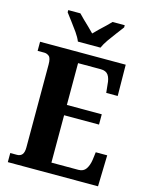

<svg xmlns="http://www.w3.org/2000/svg" viewBox="-135 -1015 855 1100"><g transform="rotate(15 292.5 -465.5)"><path d="M21 0V-54H61Q81 -54 91.5 -67Q102 -80 102 -109V-600Q102 -639 89 -649.5Q76 -660 60 -660H21V-714H529L531 -529H463L458 -576Q456 -613 442.5 -632.5Q429 -652 398 -652H263V-404H470V-343H263V-62H423Q453 -62 467.5 -83.5Q482 -105 487 -138L493 -185H561L556 0ZM230 -771Q221 -794 202.5 -820.5Q184 -847 164 -873Q144 -899 130 -918V-931H202Q213 -919 230 -902.5Q247 -886 265.5 -868.5Q284 -851 297 -837Q310 -851 328.5 -868.5Q347 -886 364.5 -902.5Q382 -919 393 -931H465V-918Q451 -899 431 -873Q411 -847 392.5 -820.5Q374 -794 364 -771Z"/></g></svg>

Font: Noto Serif Thai Condensed ExtraBold
Style: Regular
Weight: 800
Width: 3
Designer: Monotype Design Team
Foundry: Monotype Imaging Inc.
Version: Version 2.002; ttfautohint (v1.8.4.7-5d5b)